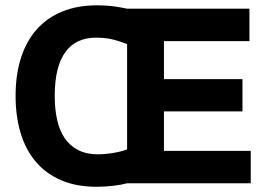

<svg xmlns="http://www.w3.org/2000/svg" viewBox="-20 -695 1040 728"><path d="M461.9 -527.8Q439.9 -536.6 411.4 -544.4Q382.8 -552.2 343.3 -552.2Q306.6 -552.2 277.8 -539.1Q249 -525.9 228.8 -498.8Q208.5 -471.7 198 -429.9Q187.5 -388.2 187.5 -331.1Q187.5 -281.7 196.5 -241Q205.6 -200.2 225.3 -171.1Q245.1 -142.1 276.4 -126Q307.6 -109.9 352.1 -109.9Q367.2 -109.9 383.5 -111.6Q399.9 -113.3 414.8 -116Q429.7 -118.7 442.1 -122.1Q454.6 -125.5 461.9 -128.9ZM461.9 0Q439.5 5.9 408.9 9.5Q378.4 13.2 346.7 13.2Q269 13.2 211.4 -11.7Q153.8 -36.6 115.5 -82Q77.1 -127.4 58.1 -190.9Q39.1 -254.4 39.1 -331.1Q39.1 -412.6 59.8 -476.6Q80.6 -540.5 120.1 -584.5Q159.7 -628.4 216.8 -651.6Q273.9 -674.8 346.7 -674.8Q367.2 -674.8 383.8 -673.6Q400.4 -672.4 414.1 -670.7Q427.7 -668.9 439.2 -666.5Q450.7 -664.1 461.9 -662.1H925.8V-539.1H601.6V-395H899.4V-272.5H601.6V-123H930.7V0Z"/></svg>

Font: PT Astra Sans
Style: Bold
Weight: 700
Designer: A.Korolkova, I. Chaeva
Foundry: ParaType Ltd
Version: Version 1.001; ttfautohint (v1.6)